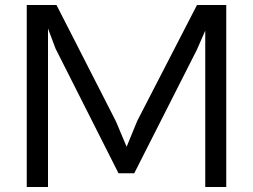

<svg xmlns="http://www.w3.org/2000/svg" viewBox="-20 -748 1012 768"><path d="M87 0V-728H206L443.5 -263L486.5 -161L529 -264.5L768 -728H885V0H801V-625.5L767 -548L517 -55H454L202 -554L172 -634V0Z"/></svg>

Font: Mooli
Style: Regular
Weight: 400
Designer: Vernon Adams
Foundry: Vernon Adams
Version: Version 1.000; ttfautohint (v1.8.4.7-5d5b);gftools[0.9.33]